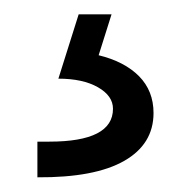

<svg xmlns="http://www.w3.org/2000/svg" viewBox="-20 -20 266 268"><path d="M48.8 177.7Q137.7 177.7 137.7 131.8Q137.7 113.8 116.7 101.8Q95.7 89.8 61.5 89.8L89.8 0H135.7L117.7 57.1Q153.8 65.9 174.1 86.4Q194.3 106.9 194.3 137.7Q194.3 181.2 153.3 204.6Q112.3 228 32.2 227.5V177.7Z"/></svg>

Font: Reddit Sans Strawberry
Style: Regular
Weight: 400
Designer: Stephen Hutchings
Foundry: Reddit
Version: Version 1.013